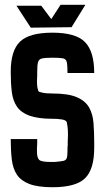

<svg xmlns="http://www.w3.org/2000/svg" viewBox="-20 -785 442 805"><path d="M109 -669 49 -761H153L195 -705L234 -765H338L280 -671ZM200 0Q139 0 103.5 -13.5Q68 -27 51 -52.5Q34 -78 29.5 -116Q25 -154 25 -202H136V-183L135 -165V-149Q135 -124 144 -115Q153 -106 192 -106H209Q234 -108 245.5 -110.5Q257 -113 260 -122.5Q263 -132 263 -154V-165L264 -178V-192L265 -218Q265 -225 264.5 -239Q264 -253 260 -273Q256 -282 237.5 -284.5Q219 -287 204 -287H200Q139 -287 103.5 -300Q68 -313 51 -338Q34 -363 29.5 -399.5Q25 -436 25 -484Q25 -573 64 -610.5Q103 -648 200 -648Q298 -648 336.5 -608.5Q375 -569 375 -479H263Q263 -511 260 -524.5Q257 -538 243.5 -540.5Q230 -543 200 -543Q170 -543 156.5 -540Q143 -537 139.5 -524.5Q136 -512 136 -484V-468L135 -445Q135 -440 135.5 -428.5Q136 -417 141 -403Q142 -400 157.5 -396.5Q173 -393 200 -393Q266 -393 302 -377.5Q338 -362 353.5 -334.5Q369 -307 372 -269.5Q375 -232 375 -187V-165Q375 -75 336.5 -37.5Q298 0 200 0Z"/></svg>

Font: New Amsterdam
Style: Regular
Weight: 400
Designer: Vladimir Nikolic
Foundry: Vladimir Nikolic
Version: Version 1.000; ttfautohint (v1.8.4.7-5d5b)